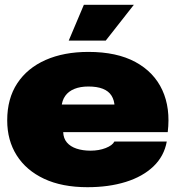

<svg xmlns="http://www.w3.org/2000/svg" viewBox="-20 -769 733 799"><path d="M344 10Q238 10 163.5 -25Q89 -60 49.5 -122.5Q10 -185 10 -268Q10 -359 52 -422.5Q94 -486 170 -519.5Q246 -553 348 -553Q466 -553 543.5 -511Q621 -469 655.5 -394Q690 -319 678 -219H243Q244 -193 258.5 -176Q273 -159 298.5 -150.5Q324 -142 357 -142Q392 -142 420 -153Q448 -164 456 -180H674Q663 -119 618.5 -76.5Q574 -34 503.5 -12Q433 10 344 10ZM236 -324 230 -334H465L457 -325Q456 -352 444 -371Q432 -390 408 -399.5Q384 -409 348 -409Q314 -409 289.5 -399Q265 -389 251.5 -370Q238 -351 236 -324ZM266 -600 329 -749H537L420 -600Z"/></svg>

Font: Mona Sans Expanded Black
Style: Regular
Weight: 900
Width: 7
Designer: Deni Anggara
Foundry: GitHub
Version: Version 2.000